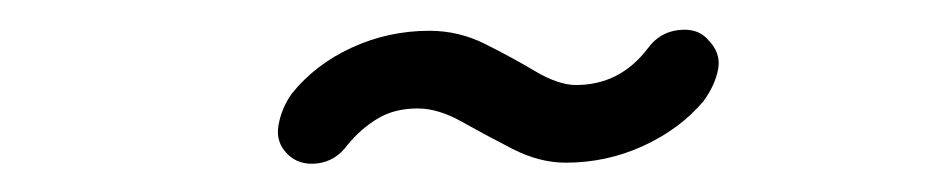

<svg xmlns="http://www.w3.org/2000/svg" viewBox="-20 -615 634 131"><path d="M176 -510Q168 -518 170 -529.5Q172 -541 179 -551Q195 -571 220 -582.5Q245 -594 273 -594Q293 -594 311 -585Q329 -576 345 -566.5Q361 -557 373 -557Q403 -557 422 -582Q430 -593 443 -594.5Q456 -596 463 -588Q472 -579 470 -568Q468 -557 460 -546Q444 -527 419 -515.5Q394 -504 366 -504Q348 -504 329.5 -513.5Q311 -523 295 -532Q279 -541 265 -541Q249 -541 237.5 -534Q226 -527 217 -516Q209 -505 196.5 -503.5Q184 -502 176 -510Z"/></svg>

Font: Edu TAS Beginner
Style: Regular
Weight: 400
Designer: Tina and Corey Anderson
Foundry: Google for Education
Version: Version 1.003